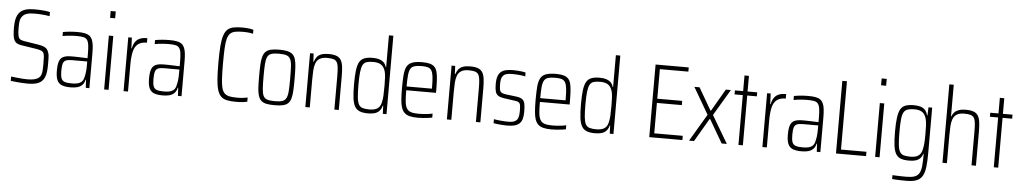

<svg xmlns="http://www.w3.org/2000/svg" viewBox="-45 -1178 9620 1812"><g transform="rotate(5 4765.5 -272.0)"><path d="M227 8Q202 8 172.5 6.5Q143 5 114 2Q85 -1 62 -4V-45Q87 -42 114.5 -39Q142 -36 168.5 -34Q195 -32 214 -32Q255 -32 281 -38Q307 -44 326 -59Q338 -69 344.5 -85.5Q351 -102 353 -126.5Q355 -151 355 -184Q355 -230 353.5 -256.5Q352 -283 344 -296Q336 -309 317.5 -315.5Q299 -322 265 -327L136 -347Q108 -351 91 -360.5Q74 -370 64.5 -388Q55 -406 51.5 -437Q48 -468 48 -513Q48 -562 58 -597Q68 -632 88.5 -654Q109 -676 143.5 -686Q178 -696 227 -696Q256 -696 284 -694.5Q312 -693 335.5 -690Q359 -687 374 -683V-644Q355 -648 331 -650.5Q307 -653 282.5 -654.5Q258 -656 236 -656Q188 -656 160 -647.5Q132 -639 117 -620Q101 -601 96.5 -577Q92 -553 92 -512Q92 -457 98.5 -432Q105 -407 120 -399.5Q135 -392 160 -388L280 -369Q313 -364 335 -357Q357 -350 370.5 -336.5Q384 -323 391 -299Q394 -292 396 -280.5Q398 -269 398.5 -248Q399 -227 399 -190Q399 -152 395.5 -121.5Q392 -91 381.5 -66.5Q371 -42 352 -25.5Q333 -9 302.5 -0.5Q272 8 227 8Z M628 8Q580 8 548.5 -3.5Q517 -15 502 -46.5Q487 -78 487 -139Q487 -195 498 -226.5Q509 -258 536 -271Q563 -284 612 -284Q625 -284 643.5 -284Q662 -284 684 -283Q706 -282 727 -281.5Q748 -281 765 -280V-324Q765 -378 760 -409.5Q755 -441 741.5 -456.5Q728 -472 703 -476Q678 -480 638 -480Q621 -480 598 -478.5Q575 -477 553 -474.5Q531 -472 512 -468V-506Q544 -512 578 -515Q612 -518 649 -518Q689 -518 716.5 -513Q744 -508 761.5 -495.5Q779 -483 789 -461.5Q799 -440 803 -407Q807 -374 807 -329V0H773L769 -77H765Q757 -42 737 -23.5Q717 -5 689.5 1.5Q662 8 628 8ZM633 -30Q664 -30 686.5 -34Q709 -38 725 -50.5Q741 -63 749 -86Q757 -114 761 -142.5Q765 -171 765 -209V-249H622Q585 -249 564.5 -241Q544 -233 536.5 -209.5Q529 -186 529 -139Q529 -95 537 -71.5Q545 -48 568 -39Q591 -30 633 -30Z M944 -678V-743H992V-678ZM947 0V-510H989V0Z M1131 0V-510H1165L1169 -409H1173Q1182 -451 1200 -474.5Q1218 -498 1245.5 -508Q1273 -518 1311 -518V-475Q1255 -475 1225 -450Q1195 -425 1184 -376Q1173 -327 1173 -256V0Z M1501 8Q1453 8 1421.5 -3.5Q1390 -15 1375 -46.5Q1360 -78 1360 -139Q1360 -195 1371 -226.5Q1382 -258 1409 -271Q1436 -284 1485 -284Q1498 -284 1516.5 -284Q1535 -284 1557 -283Q1579 -282 1600 -281.5Q1621 -281 1638 -280V-324Q1638 -378 1633 -409.5Q1628 -441 1614.5 -456.5Q1601 -472 1576 -476Q1551 -480 1511 -480Q1494 -480 1471 -478.5Q1448 -477 1426 -474.5Q1404 -472 1385 -468V-506Q1417 -512 1451 -515Q1485 -518 1522 -518Q1562 -518 1589.5 -513Q1617 -508 1634.5 -495.5Q1652 -483 1662 -461.5Q1672 -440 1676 -407Q1680 -374 1680 -329V0H1646L1642 -77H1638Q1630 -42 1610 -23.5Q1590 -5 1562.5 1.5Q1535 8 1501 8ZM1506 -30Q1537 -30 1559.5 -34Q1582 -38 1598 -50.5Q1614 -63 1622 -86Q1630 -114 1634 -142.5Q1638 -171 1638 -209V-249H1495Q1458 -249 1437.5 -241Q1417 -233 1409.5 -209.5Q1402 -186 1402 -139Q1402 -95 1410 -71.5Q1418 -48 1441 -39Q1464 -30 1506 -30Z M2199 8Q2149 8 2114.5 1.5Q2080 -5 2057.5 -24.5Q2035 -44 2022 -83Q2009 -122 2004 -185.5Q1999 -249 1999 -344Q1999 -439 2004 -502.5Q2009 -566 2022 -605Q2035 -644 2057.5 -663.5Q2080 -683 2114.5 -689.5Q2149 -696 2199 -696Q2217 -696 2236 -694.5Q2255 -693 2272 -690.5Q2289 -688 2301 -684V-646Q2286 -650 2270.5 -652Q2255 -654 2240 -655Q2225 -656 2208 -656Q2163 -656 2133.5 -650.5Q2104 -645 2085.5 -628Q2067 -611 2058 -577Q2049 -543 2046 -486.5Q2043 -430 2043 -344Q2043 -258 2046 -201.5Q2049 -145 2058 -111Q2067 -77 2085.5 -60Q2104 -43 2133.5 -37.5Q2163 -32 2208 -32Q2233 -32 2258.5 -35Q2284 -38 2303 -42V-3Q2289 1 2272 3.5Q2255 6 2237 7Q2219 8 2199 8Z M2562 8Q2514 8 2483.5 1.5Q2453 -5 2435 -21.5Q2417 -38 2407.5 -68Q2398 -98 2395.5 -143.5Q2393 -189 2393 -254Q2393 -319 2395.5 -365Q2398 -411 2407.5 -441Q2417 -471 2435 -487.5Q2453 -504 2483.5 -511Q2514 -518 2562 -518Q2608 -518 2638.5 -511Q2669 -504 2687.5 -487.5Q2706 -471 2715 -441Q2724 -411 2726.5 -365Q2729 -319 2729 -254Q2729 -189 2726.5 -143.5Q2724 -98 2715 -68Q2706 -38 2687.5 -21.5Q2669 -5 2638.5 1.5Q2608 8 2562 8ZM2561 -30Q2607 -30 2632 -38.5Q2657 -47 2669 -70.5Q2681 -94 2684 -138.5Q2687 -183 2687 -254Q2687 -326 2684.5 -370.5Q2682 -415 2670 -439Q2658 -463 2632.5 -471.5Q2607 -480 2561 -480Q2516 -480 2490 -471.5Q2464 -463 2452.5 -439Q2441 -415 2438 -370.5Q2435 -326 2435 -254Q2435 -183 2438 -138.5Q2441 -94 2452 -70.5Q2463 -47 2489 -38.5Q2515 -30 2561 -30Z M2853 0V-510H2887L2891 -433H2895Q2903 -459 2918 -478.5Q2933 -498 2960 -508Q2987 -518 3029 -518Q3075 -518 3103 -507.5Q3131 -497 3145.5 -473.5Q3160 -450 3165 -412Q3170 -374 3170 -321V0H3128V-312Q3128 -367 3124.5 -400Q3121 -433 3109.5 -450.5Q3098 -468 3076 -474Q3054 -480 3017 -480Q2972 -480 2946.5 -463.5Q2921 -447 2910.5 -418.5Q2900 -390 2897.5 -350.5Q2895 -311 2895 -264V0Z M3447 8Q3400 8 3369.5 -3.5Q3339 -15 3322 -43.5Q3305 -72 3298.5 -123.5Q3292 -175 3292 -255Q3292 -335 3298.5 -386.5Q3305 -438 3321.5 -466.5Q3338 -495 3368.5 -506.5Q3399 -518 3447 -518Q3483 -518 3508.5 -510Q3534 -502 3551 -486Q3568 -470 3576 -442H3580V-743H3622V0H3587L3584 -77H3580Q3571 -43 3552.5 -24.5Q3534 -6 3508 1Q3482 8 3447 8ZM3458 -30Q3505 -30 3532 -47.5Q3559 -65 3568 -103Q3576 -135 3578 -170.5Q3580 -206 3580 -268Q3580 -310 3578 -342.5Q3576 -375 3571 -396Q3559 -441 3531.5 -460.5Q3504 -480 3454 -480Q3416 -480 3392.5 -472.5Q3369 -465 3356.5 -442Q3344 -419 3339 -374Q3334 -329 3334 -255Q3334 -181 3338.5 -136Q3343 -91 3355.5 -68Q3368 -45 3393 -37.5Q3418 -30 3458 -30Z M3918 8Q3872 8 3841 0Q3810 -8 3791.5 -26Q3773 -44 3763 -74Q3753 -104 3749.5 -148.5Q3746 -193 3746 -254Q3746 -329 3750 -380Q3754 -431 3770 -461.5Q3786 -492 3821 -505Q3856 -518 3918 -518Q3961 -518 3989 -510Q4017 -502 4033.5 -484.5Q4050 -467 4057.5 -437Q4065 -407 4067.5 -362Q4070 -317 4070 -256V-241H3788Q3788 -177 3792 -136Q3796 -95 3809.5 -71.5Q3823 -48 3850 -39Q3877 -30 3924 -30Q3945 -30 3968.5 -31.5Q3992 -33 4014.5 -36Q4037 -39 4055 -43V-5Q4040 -2 4017 1Q3994 4 3968.5 6Q3943 8 3918 8ZM4028 -257V-295Q4028 -358 4023 -395Q4018 -432 4005.5 -450.5Q3993 -469 3970.5 -475Q3948 -481 3915 -481Q3872 -481 3846.5 -473.5Q3821 -466 3808.5 -445Q3796 -424 3792 -383.5Q3788 -343 3788 -277H4047Z M4194 0V-510H4228L4232 -433H4236Q4244 -459 4259 -478.5Q4274 -498 4301 -508Q4328 -518 4370 -518Q4416 -518 4444 -507.5Q4472 -497 4486.5 -473.5Q4501 -450 4506 -412Q4511 -374 4511 -321V0H4469V-312Q4469 -367 4465.5 -400Q4462 -433 4450.5 -450.5Q4439 -468 4417 -474Q4395 -480 4358 -480Q4313 -480 4287.5 -463.5Q4262 -447 4251.5 -418.5Q4241 -390 4238.5 -350.5Q4236 -311 4236 -264V0Z M4766 8Q4745 8 4721 6.5Q4697 5 4674.5 2.5Q4652 0 4636 -3V-41Q4652 -38 4669 -36Q4686 -34 4703 -32.5Q4720 -31 4738 -30Q4756 -29 4774 -29Q4814 -29 4835.5 -40.5Q4857 -52 4865 -75Q4873 -98 4873 -134Q4873 -171 4870.5 -190.5Q4868 -210 4856 -219.5Q4844 -229 4816 -232L4709 -247Q4676 -252 4657 -265Q4638 -278 4631 -304Q4624 -330 4624 -372Q4624 -420 4634.5 -448.5Q4645 -477 4665 -492Q4685 -507 4714 -512.5Q4743 -518 4778 -518Q4798 -518 4819.5 -516.5Q4841 -515 4861 -512.5Q4881 -510 4895 -506V-468Q4879 -473 4859.5 -475.5Q4840 -478 4817.5 -479.5Q4795 -481 4768 -481Q4737 -481 4714 -474Q4691 -467 4678 -445.5Q4665 -424 4665 -379Q4665 -346 4668.5 -326.5Q4672 -307 4684.5 -298Q4697 -289 4723 -285L4828 -272Q4866 -267 4884.5 -253.5Q4903 -240 4909 -212Q4915 -184 4915 -135Q4915 -95 4907 -67.5Q4899 -40 4881 -23.5Q4863 -7 4835 0.5Q4807 8 4766 8Z M5184 8Q5138 8 5107 0Q5076 -8 5057.5 -26Q5039 -44 5029 -74Q5019 -104 5015.5 -148.5Q5012 -193 5012 -254Q5012 -329 5016 -380Q5020 -431 5036 -461.5Q5052 -492 5087 -505Q5122 -518 5184 -518Q5227 -518 5255 -510Q5283 -502 5299.5 -484.5Q5316 -467 5323.5 -437Q5331 -407 5333.5 -362Q5336 -317 5336 -256V-241H5054Q5054 -177 5058 -136Q5062 -95 5075.5 -71.5Q5089 -48 5116 -39Q5143 -30 5190 -30Q5211 -30 5234.5 -31.5Q5258 -33 5280.5 -36Q5303 -39 5321 -43V-5Q5306 -2 5283 1Q5260 4 5234.5 6Q5209 8 5184 8ZM5294 -257V-295Q5294 -358 5289 -395Q5284 -432 5271.5 -450.5Q5259 -469 5236.5 -475Q5214 -481 5181 -481Q5138 -481 5112.5 -473.5Q5087 -466 5074.5 -445Q5062 -424 5058 -383.5Q5054 -343 5054 -277H5313Z M5597 8Q5550 8 5519.5 -3.5Q5489 -15 5472 -43.5Q5455 -72 5448.5 -123.5Q5442 -175 5442 -255Q5442 -335 5448.5 -386.5Q5455 -438 5471.5 -466.5Q5488 -495 5518.5 -506.5Q5549 -518 5597 -518Q5633 -518 5658.5 -510Q5684 -502 5701 -486Q5718 -470 5726 -442H5730V-743H5772V0H5737L5734 -77H5730Q5721 -43 5702.5 -24.5Q5684 -6 5658 1Q5632 8 5597 8ZM5608 -30Q5655 -30 5682 -47.5Q5709 -65 5718 -103Q5726 -135 5728 -170.5Q5730 -206 5730 -268Q5730 -310 5728 -342.5Q5726 -375 5721 -396Q5709 -441 5681.5 -460.5Q5654 -480 5604 -480Q5566 -480 5542.5 -472.5Q5519 -465 5506.5 -442Q5494 -419 5489 -374Q5484 -329 5484 -255Q5484 -181 5488.5 -136Q5493 -91 5505.5 -68Q5518 -45 5543 -37.5Q5568 -30 5608 -30Z M6111 0V-688H6425V-648H6155V-368H6391V-328H6155V-40H6425V0Z M6488 0 6641 -258 6494 -510H6543L6665 -300H6670L6792 -510H6840L6692 -261L6846 0H6797L6669 -220H6664L6535 0Z M6956 0V-472H6878V-510H6956V-658H6998V-510H7089V-472H6998V0Z M7183 0V-510H7217L7221 -409H7225Q7234 -451 7252 -474.5Q7270 -498 7297.5 -508Q7325 -518 7363 -518V-475Q7307 -475 7277 -450Q7247 -425 7236 -376Q7225 -327 7225 -256V0Z M7553 8Q7505 8 7473.5 -3.5Q7442 -15 7427 -46.5Q7412 -78 7412 -139Q7412 -195 7423 -226.5Q7434 -258 7461 -271Q7488 -284 7537 -284Q7550 -284 7568.5 -284Q7587 -284 7609 -283Q7631 -282 7652 -281.5Q7673 -281 7690 -280V-324Q7690 -378 7685 -409.5Q7680 -441 7666.5 -456.5Q7653 -472 7628 -476Q7603 -480 7563 -480Q7546 -480 7523 -478.5Q7500 -477 7478 -474.5Q7456 -472 7437 -468V-506Q7469 -512 7503 -515Q7537 -518 7574 -518Q7614 -518 7641.5 -513Q7669 -508 7686.5 -495.5Q7704 -483 7714 -461.5Q7724 -440 7728 -407Q7732 -374 7732 -329V0H7698L7694 -77H7690Q7682 -42 7662 -23.5Q7642 -5 7614.5 1.5Q7587 8 7553 8ZM7558 -30Q7589 -30 7611.5 -34Q7634 -38 7650 -50.5Q7666 -63 7674 -86Q7682 -114 7686 -142.5Q7690 -171 7690 -209V-249H7547Q7510 -249 7489.5 -241Q7469 -233 7461.5 -209.5Q7454 -186 7454 -139Q7454 -95 7462 -71.5Q7470 -48 7493 -39Q7516 -30 7558 -30Z M7880 0V-688H7924V-41H8165V0Z M8248 -678V-743H8296V-678ZM8251 0V-510H8293V0Z M8566 199Q8539 199 8515 198.5Q8491 198 8469.5 197Q8448 196 8429 194V157Q8449 158 8469.5 159Q8490 160 8513 160.5Q8536 161 8560 161Q8609 161 8637.5 151Q8666 141 8681 116.5Q8696 92 8700.5 49Q8705 6 8705 -59V-68H8701Q8693 -41 8675.5 -24Q8658 -7 8632.5 0Q8607 7 8572 7Q8524 7 8493.5 -4.5Q8463 -16 8446.5 -45Q8430 -74 8423.5 -125Q8417 -176 8417 -255Q8417 -335 8424 -386.5Q8431 -438 8447 -466.5Q8463 -495 8493.5 -506.5Q8524 -518 8572 -518Q8607 -518 8633 -511Q8659 -504 8677.5 -486Q8696 -468 8705 -433H8709L8712 -510H8747V-78Q8747 0 8740.5 53Q8734 106 8715.5 138Q8697 170 8661.5 184.5Q8626 199 8566 199ZM8583 -31Q8630 -31 8657 -49Q8684 -67 8693 -109Q8700 -136 8702.5 -170.5Q8705 -205 8705 -255Q8705 -305 8703.5 -338Q8702 -371 8696 -395Q8685 -440 8658 -460Q8631 -480 8583 -480Q8543 -480 8518.5 -472Q8494 -464 8481 -441.5Q8468 -419 8463.5 -374Q8459 -329 8459 -255Q8459 -179 8464 -134Q8469 -89 8482 -67Q8495 -45 8519.5 -38Q8544 -31 8583 -31Z M8889 0V-743H8931V-445H8935Q8943 -468 8959 -484Q8975 -500 9001 -509Q9027 -518 9065 -518Q9111 -518 9139 -507.5Q9167 -497 9181.5 -473.5Q9196 -450 9201 -412Q9206 -374 9206 -321V0H9164V-312Q9164 -367 9160.5 -400Q9157 -433 9145.5 -450.5Q9134 -468 9112 -474Q9090 -480 9053 -480Q9008 -480 8982.5 -463.5Q8957 -447 8946.5 -418.5Q8936 -390 8933.5 -350.5Q8931 -311 8931 -264V0Z M9375 0V-472H9297V-510H9375V-658H9417V-510H9508V-472H9417V0Z"/></g></svg>

Font: Saira Condensed ExtraLight
Style: Regular
Weight: 250
Width: 3
Designer: Hector Gatti with collaboration of the Omnibus-Type team
Foundry: Omnibus-Type
Version: Version 1.101